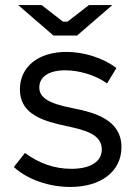

<svg xmlns="http://www.w3.org/2000/svg" viewBox="-20 -734 539 762"><path d="M192 -593H286L426 -714H333L248 -648H230L145 -714H52ZM259 8C380 8 462 -53 462 -150C462 -257 360 -287 267 -305C168 -324 136 -349 136 -387C136 -428 172 -455 239 -455C294 -455 359 -436 405 -403L442 -464C390 -504 313 -528 244 -528C133 -528 59 -470 59 -379C59 -279 154 -253 242 -234C318 -218 384 -201 384 -141C384 -93 340 -64 263 -64C197 -64 136 -85 79 -127L35 -71C91 -20 177 8 259 8Z"/></svg>

Font: Fixel Display Regular
Style: Regular
Weight: 400
Designer: AlfaBravo + MacPaw
Foundry: Kyrylo Tkachov, Marchela Mozhyna, Serhii Makarenko, Maria Weinstein, Zakhar Kryvoshyya
Version: Version 1.211